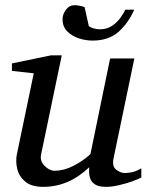

<svg xmlns="http://www.w3.org/2000/svg" viewBox="-20 -707 567 739"><path d="M523.9 -23.9Q511.7 -17.1 487.5 -8.5Q463.4 0 436.5 6.1Q409.7 12.2 388.2 12.2Q359.9 12.2 345.9 2.9Q332 -6.3 327.4 -19.3Q322.8 -32.2 323 -44.7Q323.2 -57.1 323.2 -63Q244.1 12.2 147 12.2Q100.6 12.2 76.7 -8.3Q52.7 -28.8 46.1 -57.9Q39.6 -86.9 44.9 -112.8L109.9 -424.8L25.9 -434.1V-462.9L176.8 -494.1H217.8L138.2 -112.8Q132.8 -87.4 151.6 -68.6Q170.4 -49.8 189.9 -49.8Q226.1 -49.8 262.9 -68.8Q299.8 -87.9 328.1 -113.8L403.8 -481.9H497.1L417 -97.2Q410.6 -66.4 427.5 -53.7Q444.3 -41 460.9 -41Q470.7 -41 486.8 -43.9Q502.9 -46.9 523.9 -59.1ZM496.6 -669.9Q475.1 -619.6 437 -585.2Q398.9 -550.8 336.4 -550.8Q309.1 -550.8 282.5 -559.8Q255.9 -568.8 238.3 -586.9Q220.7 -605 220.7 -632.8Q220.7 -651.9 233.6 -669.4Q246.6 -687 267.6 -687Q274.4 -687 287.8 -684.6Q301.3 -682.1 305.7 -679.2L321.8 -606.9Q328.6 -601.1 340.6 -597.7Q352.5 -594.2 364.7 -594.2Q391.6 -594.2 411.4 -607.7Q431.2 -621.1 443.8 -638.9Q456.5 -656.7 462.4 -669.9Z"/></svg>

Font: Charis
Style: Italic
Weight: 400
Italic angle: -11°
Designer: Walt Agee, Miriam Martin, Annie Olsen, Victor Gaultney, Lorna Priest, Alan Ward, Bob Hallissy, Martin Hosken, Sharon Cor
Foundry: SIL Global
Version: Version 7.000